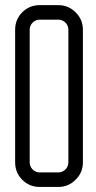

<svg xmlns="http://www.w3.org/2000/svg" viewBox="-20 -741 381 761"><path d="M210.9 0Q186.5 0 137.7 0Q96.7 0 68.4 -28.3Q40 -56.6 40 -97.7Q40 -163.1 40 -294.9Q40 -404.3 40 -623Q40 -664.1 68.4 -692.4Q96.7 -720.7 137.7 -720.7Q162.1 -720.7 210.9 -720.7Q251 -720.7 279.3 -692.4Q308.6 -664.1 308.6 -623Q308.6 -448.2 308.6 -97.7Q308.6 -56.6 279.3 -28.3Q251 0 210.9 0ZM137.7 -663.1Q121.1 -663.1 109.4 -651.4Q97.7 -639.6 97.7 -623Q97.7 -573.2 97.7 -472.7Q97.7 -347.7 97.7 -97.7Q97.7 -81.1 109.4 -69.3Q121.1 -57.6 137.7 -57.6Q162.1 -57.6 210.9 -57.6Q227.5 -57.6 239.3 -69.3Q251 -81.1 251 -97.7Q251 -272.5 251 -623Q251 -639.6 239.3 -651.4Q227.5 -663.1 210.9 -663.1Q186.5 -663.1 137.7 -663.1Z"/></svg>

Font: Citrica
Style: Regular
Weight: 400
Designer: Mario Otalvaro
Version: Version 1.0